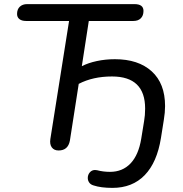

<svg xmlns="http://www.w3.org/2000/svg" viewBox="-20 -725 890 934"><path d="M435 177Q421 173 414 163Q407 153 407 141Q407 125 417 113.5Q427 102 442 102Q449 102 452 103Q482 111 515 111Q576 111 615 70Q654 29 667 -50L681 -136Q686 -164 686 -197Q686 -353 525 -353Q432 -353 363 -317L320 -41Q311 7 265 7Q243 7 232 -8Q221 -23 225 -49L316 -623H107Q86 -623 74.5 -632Q63 -641 63 -657Q63 -680 76.5 -692.5Q90 -705 112 -705H634Q678 -705 678 -672Q678 -649 665 -636Q652 -623 629 -623H412L378 -403Q409 -419 451 -428Q493 -437 539 -437Q653 -437 718 -378Q783 -319 783 -209Q783 -178 777 -142L763 -54Q744 65 684 127Q624 189 527 189Q471 189 435 177Z"/></svg>

Font: SN Pro
Style: Italic
Weight: 400
Italic angle: -9°
Designer: Tobias Whetton
Foundry: Supernotes
Version: Version 1.003